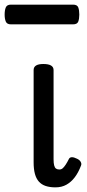

<svg xmlns="http://www.w3.org/2000/svg" viewBox="-51 -791 377 828"><path d="M188 17Q164 17 146 11Q128 5 116.5 -8Q105 -21 99.5 -41.5Q94 -62 94 -91V-489Q94 -502 104.5 -508.5Q115 -515 136 -515Q158 -515 169 -508.5Q180 -502 180 -489V-104Q180 -88 182.5 -78Q185 -68 190.5 -64Q196 -60 205 -60Q213 -60 219 -65Q225 -70 232 -80.5Q239 -91 247 -107Q251 -113 259.5 -113Q268 -113 280 -107Q292 -102 297 -93Q302 -84 298 -76Q287 -47 271.5 -26.5Q256 -6 235.5 5.5Q215 17 188 17ZM-4 -686Q-21 -686 -26 -698Q-31 -710 -31 -728Q-31 -747 -26 -759Q-21 -771 -4 -771H264Q282 -771 286.5 -759Q291 -747 291 -728Q291 -710 286.5 -698Q282 -686 264 -686Z"/></svg>

Font: Playwrite AT
Style: Regular
Weight: 400
Designer: Veronika Burian, José Scaglione
Foundry: TypeTogether
Version: Version 1.002